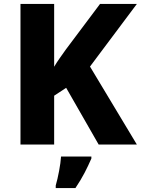

<svg xmlns="http://www.w3.org/2000/svg" viewBox="-20 -734 715 975"><path d="M675 0H481L316 -288L255 -248V0H84V-714H255V-395Q268 -417 283.5 -439Q299 -461 314 -482L488 -714H675L437 -396ZM444 71Q428 108 409 144.5Q390 181 363 221H263V208Q272 177 280 134.5Q288 92 290 61H444Z"/></svg>

Font: Noto Sans Kannada ExtraBold
Style: Regular
Weight: 800
Designer: Jelle Bosma - Monotype Design Team
Foundry: Monotype Imaging Inc.
Version: Version 2.005; ttfautohint (v1.8.4.7-5d5b)